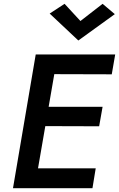

<svg xmlns="http://www.w3.org/2000/svg" viewBox="-20 -985 623 1005"><path d="M119 0H464L481 -104H137ZM221 -597 565 -596 583 -700H239ZM175 -325 499 -324 517 -426H192ZM167 -700 48 0H161L282 -700ZM401 -875 318 -965 240 -914 390 -773 581 -911 517 -965Z"/></svg>

Font: Jost Medium
Style: Italic
Weight: 500
Italic angle: -5°
Version: Version 3.710